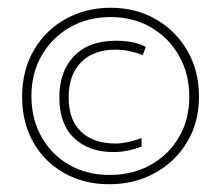

<svg xmlns="http://www.w3.org/2000/svg" viewBox="-20 -608 570 495"><path d="M261 -133Q197 -133 146 -161.5Q95 -190 66 -241Q37 -292 37 -358Q37 -427 67.5 -479Q98 -531 150 -559.5Q202 -588 265 -588Q331 -588 382.5 -558Q434 -528 463.5 -476.5Q493 -425 493 -359Q493 -292 462 -241Q431 -190 378.5 -161.5Q326 -133 261 -133ZM263 -157Q322 -157 368.5 -183Q415 -209 441.5 -254.5Q468 -300 468 -359Q468 -417 442 -463.5Q416 -510 370 -537Q324 -564 265 -564Q207 -564 161 -538Q115 -512 88 -466Q61 -420 61 -360Q61 -302 86.5 -256Q112 -210 157.5 -183.5Q203 -157 263 -157ZM272 -216Q209 -216 171 -252Q133 -288 133 -357Q133 -424 171 -463.5Q209 -503 280 -503Q300 -503 319.5 -499.5Q339 -496 356 -487L348 -466Q333 -472 315 -476Q297 -480 278 -480Q221 -480 189 -447.5Q157 -415 157 -357Q157 -298 189.5 -268Q222 -238 278 -238Q292 -238 309 -241.5Q326 -245 345 -252V-230Q329 -224 311 -220Q293 -216 272 -216Z"/></svg>

Font: Noto Sans Mono Condensed Thin
Style: Regular
Weight: 100
Width: 3
Designer: Monotype Design Team
Foundry: Monotype Imaging Inc.
Version: Version 2.014; ttfautohint (v1.8.4.7-5d5b)